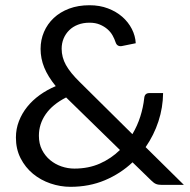

<svg xmlns="http://www.w3.org/2000/svg" viewBox="-20 -703 722 730"><path d="M320.3 -683.1Q358.9 -683.1 390.4 -671.1Q421.9 -659.2 444.8 -639.2Q467.8 -619.1 481.2 -593Q494.6 -566.9 496.1 -538.6L442.9 -527.8Q435.1 -526.4 428.7 -529.8Q422.4 -533.2 419.4 -542.5Q415.5 -554.7 408.2 -567.9Q400.9 -581.1 388.7 -591.8Q376.5 -602.5 359.6 -609.6Q342.8 -616.7 320.3 -616.7Q295.9 -616.7 276.4 -609.1Q256.8 -601.6 243.2 -588.1Q229.5 -574.7 221.9 -556.6Q214.4 -538.6 214.4 -517.6Q214.4 -485.4 230.7 -455.8Q247.1 -426.3 283.7 -390.6L483.4 -192.9Q502.4 -225.1 513.4 -259.8Q524.4 -294.4 528.3 -329.6Q529.8 -349.1 547.9 -349.1H600.1Q599.6 -294.4 582.5 -241.9Q565.4 -189.5 533.7 -143.6L679.2 0H596.2Q582 0 573.5 -3.4Q564.9 -6.8 554.7 -17.1L483.9 -85.9Q438.5 -43 378.9 -17.8Q319.3 7.3 248 7.3Q209.5 7.3 172.1 -5.4Q134.8 -18.1 105.5 -42.2Q76.2 -66.4 58.3 -101.3Q40.5 -136.2 40.5 -180.2Q40.5 -212.9 52 -242.4Q63.5 -272 83.5 -296.9Q103.5 -321.8 131.3 -341.8Q159.2 -361.8 191.9 -375.5Q162.1 -412.1 148.2 -446.3Q134.3 -480.5 134.3 -517.1Q134.3 -551.3 147.2 -581.5Q160.2 -611.8 184.3 -634.5Q208.5 -657.2 242.9 -670.2Q277.3 -683.1 320.3 -683.1ZM262.7 -62Q316.9 -62 360.1 -81.3Q403.3 -100.6 436 -132.8L231.4 -332.5Q179.7 -306.2 153.8 -268.8Q127.9 -231.4 127.9 -187Q127.9 -156.7 139.6 -133.5Q151.4 -110.4 170.4 -94.5Q189.5 -78.6 213.6 -70.3Q237.8 -62 262.7 -62Z"/></svg>

Font: Carlito
Style: Regular
Weight: 400
Designer: Lukasz Dziedzic
Foundry: tyPoland Lukasz Dziedzic
Version: Version 1.104